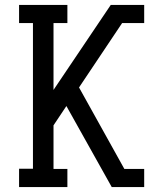

<svg xmlns="http://www.w3.org/2000/svg" viewBox="-20 -755 640 775"><path d="M431 0 248 -327 196 -249V-73H252V0H57V-74H113V-662H57V-735H252V-662H196V-392L427 -735H562V-662H473L299 -402L482 -73H562V0Z"/></svg>

Font: Iosevka Plex Etoile
Style: Regular
Weight: 400
Designer: Belleve Invis
Foundry: Belleve Invis
Version: Version 25.1.1; ttfautohint (v1.8.4)